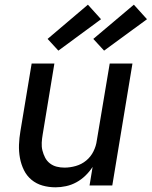

<svg xmlns="http://www.w3.org/2000/svg" viewBox="-20 -791 647 819"><path d="M217 8Q188 8 161.5 0.5Q135 -7 114.5 -24Q94 -41 82 -65.5Q70 -90 65 -117.5Q60 -145 61 -173.5Q62 -202 67 -231L115 -520H212L162 -217Q159 -200 158 -182.5Q157 -165 161 -149Q165 -133 172.5 -118.5Q180 -104 193 -94Q206 -84 222 -80Q238 -76 255 -76Q279 -76 303.5 -83Q328 -90 347.5 -106Q367 -122 378.5 -145Q390 -168 393 -192L448 -520H545L459 0H362L375 -79Q362 -59 344.5 -42Q327 -25 306 -13.5Q285 -2 262 3Q239 8 217 8ZM424 -575 378 -625 551 -771 607 -709ZM229 -575 183 -625 355 -771 411 -709Z"/></svg>

Font: Iosevka Aile Medium Oblique
Style: Regular
Weight: 500
Italic angle: -9°
Designer: Belleve Invis
Foundry: Belleve Invis
Version: Version 31.1.0; ttfautohint (v1.8.4)